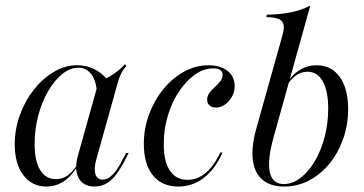

<svg xmlns="http://www.w3.org/2000/svg" viewBox="-20 -661 1311 692"><path d="M146.8 11.3Q95.2 11.3 64.1 -29.8Q33.1 -71 33.1 -140.3Q33.1 -195.2 51.6 -246.4Q70.2 -297.6 102 -337.9Q133.9 -378.2 174.2 -402Q214.5 -425.8 257.3 -425.8Q296 -425.8 327.4 -407.7Q358.9 -389.5 379 -356.5L329.8 -321.8Q327.4 -369.4 309.3 -393.1Q291.1 -416.9 262.9 -416.9Q232.3 -416.9 204 -394Q175.8 -371 153.2 -331.9Q130.6 -292.7 117.7 -244Q104.8 -195.2 104.8 -141.9Q104.8 -80.6 125 -48Q145.2 -15.3 181.5 -15.3Q204.8 -15.3 223.8 -28.6Q242.7 -41.9 259.7 -69.4V-62.9Q238.7 -26.6 210.1 -7.7Q181.5 11.3 146.8 11.3ZM320.2 11.3Q279.8 11.3 263.3 -19.8Q246.8 -50.8 261.3 -101.6L335.5 -366.9Q361.3 -375.8 387.5 -393.1Q413.7 -410.5 430.6 -429.8L435.5 -422.6Q427.4 -414.5 421.8 -405.2Q416.1 -396 412.1 -385.9Q408.1 -375.8 404 -361.3L326.6 -84.7Q317.7 -51.6 324.2 -32.7Q330.6 -13.7 350 -13.7Q365.3 -13.7 377.8 -24.2Q390.3 -34.7 400.8 -49.6Q411.3 -64.5 418.5 -79.8L434.7 -109.7H443.5L425 -73.4Q414.5 -54 400.4 -34.3Q386.3 -14.5 366.5 -1.6Q346.8 11.3 320.2 11.3Z M622.6 11.3Q563.7 11.3 531 -29Q498.4 -69.4 498.4 -141.9Q498.4 -197.6 517.3 -248.8Q536.3 -300 569 -339.9Q601.6 -379.8 643.5 -402.8Q685.5 -425.8 731.5 -425.8Q774.2 -425.8 800 -405.6Q825.8 -385.5 825.8 -350.8Q825.8 -330.6 816.1 -312.9Q806.5 -295.2 791.1 -284.3Q775.8 -273.4 758.9 -273.4Q743.5 -273.4 735.1 -281Q726.6 -288.7 726.6 -301.6Q726.6 -315.3 735.1 -326.6Q743.5 -337.9 754.4 -347.6Q765.3 -357.3 773.8 -367.7Q782.3 -378.2 782.3 -391.1Q782.3 -414.5 748.4 -414.5Q713.7 -414.5 682.3 -391.9Q650.8 -369.4 625 -331Q599.2 -292.7 584.7 -243.5Q570.2 -194.4 570.2 -141.9Q570.2 -79 592.3 -46Q614.5 -12.9 655.6 -12.9Q691.1 -12.9 720.6 -37.1Q750 -61.3 774.2 -111.3H782.3Q755.6 -51.6 714.9 -20.2Q674.2 11.3 622.6 11.3Z M1004.8 11.3Q954.8 11.3 925.8 -13.3Q896.8 -37.9 891.1 -85.1Q885.5 -132.3 904 -198.4L997.6 -532.3Q1004.8 -558.1 1002 -572.2Q999.2 -586.3 983.9 -592.7Q968.5 -599.2 939.5 -599.2L941.9 -608.1Q991.1 -608.9 1029.8 -616.9Q1068.5 -625 1098.4 -641.1L966.9 -169.4Q942.7 -83.1 952.4 -40.3Q962.1 2.4 1002.4 2.4Q1033.9 2.4 1062.9 -19.8Q1091.9 -41.9 1114.5 -79.8Q1137.1 -117.7 1150 -166.9Q1162.9 -216.1 1162.9 -269.4Q1162.9 -333.1 1143.5 -367.7Q1124.2 -402.4 1088.7 -402.4Q1062.9 -402.4 1042.3 -385.9Q1021.8 -369.4 1005.6 -337.9V-345.2Q1025 -384.7 1054.8 -405.2Q1084.7 -425.8 1121 -425.8Q1174.2 -425.8 1204.4 -383.9Q1234.7 -341.9 1234.7 -267.7Q1234.7 -210.5 1216.5 -159.7Q1198.4 -108.9 1166.9 -70.6Q1135.5 -32.3 1094 -10.5Q1052.4 11.3 1004.8 11.3Z"/></svg>

Font: Playfair 144pt Light
Style: Italic
Weight: 300
Italic angle: -15.6°
Designer: Claus Eggers Sørensen
Foundry: Claus Eggers Sørensen
Version: Version 2.001;gftools[0.9.30]